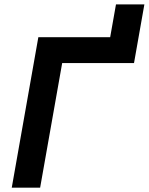

<svg xmlns="http://www.w3.org/2000/svg" viewBox="-20 -865 686 885"><path d="M34.2 0H165L266.6 -574.2H597.7L645.5 -844.7H514.6L487.8 -693.4H156.7Z"/></svg>

Font: Cascadia Mono PL
Style: Bold Italic
Weight: 700
Italic angle: -10°
Monospace: yes
Designer: Aaron Bell
Foundry: Saja Typeworks
Version: Version 2404.023